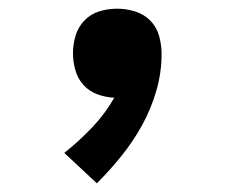

<svg xmlns="http://www.w3.org/2000/svg" viewBox="-20 -217 540 442"><path d="M203 205 128 135Q162 108 192 76.5Q222 45 243 8Q223 7 204 0Q185 -7 172 -21.5Q159 -36 153.5 -55.5Q148 -75 148 -94Q148 -115 154 -135Q160 -155 174.5 -170Q189 -185 209 -191Q229 -197 250 -197Q271 -197 291.5 -190.5Q312 -184 326.5 -169Q341 -154 346.5 -133.5Q352 -113 352 -93Q352 -50 340 -8.5Q328 33 307.5 70.5Q287 108 260 141.5Q233 175 203 205Z"/></svg>

Font: iosevka_custom_sans_ss08 XBd
Style: Regular
Weight: 800
Designer: Belleve Invis
Foundry: Belleve Invis
Version: Version 10.3.0; ttfautohint (v1.8.3)